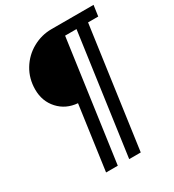

<svg xmlns="http://www.w3.org/2000/svg" viewBox="-202 -800 978 1079"><g transform="rotate(-30 287.5 -260.5)"><path d="M575 -686 565 -616H499L390 165H315L424 -616H350L241 165H165L223 -251Q148 -257 100.5 -309Q53 -361 53 -437Q53 -508 87.5 -565Q122 -622 179.5 -654Q237 -686 302 -686Z"/></g></svg>

Font: Chivo
Style: Bold Italic
Weight: 700
Italic angle: -8.05°
Designer: Hector Gatti
Foundry: Omnibus-Type
Version: Version 1.007